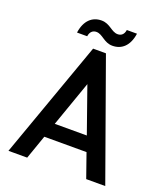

<svg xmlns="http://www.w3.org/2000/svg" viewBox="-162 -1025 986 1137"><g transform="rotate(20 331.0 -457.0)"><path d="M371 -740H290L26 0H144L197 -151H463L516 0H636ZM168 -797H232C236 -826 253 -840 275 -840C315 -840 337 -795 391 -795C449 -795 493 -833 504 -912H440C436 -883 419 -870 397 -870C357 -870 335 -914 281 -914C223 -914 179 -876 168 -797ZM229 -244 330 -531 431 -244Z"/></g></svg>

Font: Malmofest Medium
Style: Regular
Weight: 500
Designer: Jonny Pinhorn (Poppins), Kolossal
Version: Version 1.004;Glyphs 3.1.2 (3151)